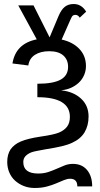

<svg xmlns="http://www.w3.org/2000/svg" viewBox="-20 -728 498 956"><path d="M16 78Q16 41 33 15Q42 3 54 -6.5Q66 -16 83.5 -23.5Q101 -31 125.5 -37Q150 -43 183 -48Q247 -57 274 -68Q300 -79 314 -97.5Q328 -116 328 -146Q328 -244 166 -244V-311Q245 -311 282 -331.5Q319 -352 319 -395Q319 -431 295 -452Q271 -473 225 -473Q182 -473 154 -455Q126 -437 121 -402L42 -412Q58 -511 163 -532L71 -701H147L227 -542L271 -647Q285 -680 302.5 -694Q320 -708 347 -708Q386 -708 409 -670L377 -640Q369 -654 355 -654Q348 -654 343 -650.5Q338 -647 332 -633L287 -531Q342 -519 375 -484.5Q408 -450 408 -399Q408 -375 398.5 -353.5Q389 -332 372.5 -316.5Q356 -301 334 -291Q312 -281 287 -279V-278Q347 -271 384 -236.5Q421 -202 421 -148Q421 -103 401 -69Q381 -36 339 -17Q318 -7 286 0.5Q254 8 209 15Q182 20 163.5 23.5Q145 27 135 31Q116 39 106 50.5Q96 62 96 79Q96 136 170 136Q198 136 220.5 128.5Q243 121 263 112Q283 103 302 95.5Q321 88 343 88Q388 88 413.5 118.5Q439 149 439 200H365Q365 162 329 162Q315 162 298 169Q281 176 260 185Q239 194 212.5 201Q186 208 153 208Q123 208 98 198Q73 188 54.5 171Q36 154 26 130Q16 106 16 78Z"/></svg>

Font: Libra Sans
Style: Regular
Weight: 400
Foundry: Context Ltd
Version: Version 1.000; ttfautohint (v1.3)